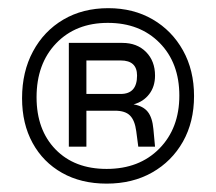

<svg xmlns="http://www.w3.org/2000/svg" viewBox="-20 -728 529 470"><path d="M455 -493Q455 -429.5 427.8 -381.2Q400.5 -333 352.5 -305.8Q304.5 -278.5 241 -278.5Q178.5 -278.5 132 -304.8Q85.5 -331 59.8 -378Q34 -425 34 -487.5Q34 -552.5 60.8 -602.2Q87.5 -652 135 -680Q182.5 -708 245 -708Q306.5 -708 353.8 -680.5Q401 -653 428 -604.5Q455 -556 455 -493ZM241 -314.5Q321 -314.5 370 -364.2Q419 -414 419 -494Q419 -574 370.8 -623Q322.5 -672 244 -672Q165.5 -672 117.5 -622Q69.5 -572 69.5 -490Q69.5 -410 116 -362.2Q162.5 -314.5 241 -314.5ZM261.5 -457H191.5V-369H148.5V-623H279.5Q315.5 -623 337.5 -600.8Q359.5 -578.5 359.5 -543Q359.5 -516 345.2 -497.5Q331 -479 307 -472.5Q330.5 -468.5 341.8 -454.2Q353 -440 355.5 -412L359.5 -369H318.5L313.5 -407Q310 -433.5 298.2 -445.2Q286.5 -457 261.5 -457ZM275.5 -580H191.5V-498H275.5Q315.5 -498 315.5 -543Q315.5 -580 275.5 -580Z"/></svg>

Font: Overused Grotesk Light
Style: Regular
Weight: 300
Version: Version 0.004